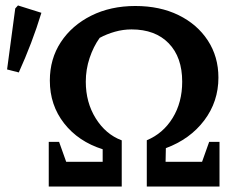

<svg xmlns="http://www.w3.org/2000/svg" viewBox="-20 -685 915 705"><path d="M159 0V-164H197L223 -91H357V-137Q268 -165 215.5 -232Q163 -299 163 -389Q163 -469 203.5 -530.5Q244 -592 315 -627.5Q386 -663 477 -663Q567 -663 635.5 -629.5Q704 -596 743 -536.5Q782 -477 782 -400Q782 -312 730 -243Q678 -174 589 -141L588 -91H722L748 -164H786V0H519V-170Q579 -195 614 -252Q649 -309 649 -385Q649 -475 599.5 -526Q550 -577 463 -577Q432 -577 402 -568.5Q372 -560 346 -546Q323 -514 309 -472Q295 -430 295 -385Q295 -309 331.5 -250.5Q368 -192 426 -170H427V0ZM49 -419 6 -430 36 -654 46 -665 132 -638Q115 -582 94 -527Q73 -472 49 -419Z"/></svg>

Font: Piazzolla SC SemiBold
Style: Regular
Weight: 600
Designer: Juan Pablo del Peral
Foundry: Huerta Tipografica
Version: Version 1.330